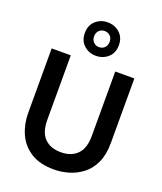

<svg xmlns="http://www.w3.org/2000/svg" viewBox="-174 -1086 1021 1209"><g transform="rotate(20 336.5 -481.5)"><path d="M334 12Q238 12 177.5 -26.5Q117 -65 88.5 -129Q60 -193 60 -268V-700H188V-267Q188 -185 227.5 -145Q267 -105 337 -105Q406 -105 446 -145Q486 -185 486 -267V-700H614V-268Q614 -189 589 -135Q564 -81 522.5 -49Q481 -17 431.5 -2.5Q382 12 334 12ZM336 -751Q290 -751 256.5 -781Q223 -811 223 -863Q223 -915 256.5 -945Q290 -975 336 -975Q384 -975 417.5 -945Q451 -915 451 -863Q451 -811 417.5 -781Q384 -751 336 -751ZM336 -809Q359 -809 374 -824Q389 -839 389 -863Q389 -888 374 -902.5Q359 -917 336 -917Q315 -917 300 -902.5Q285 -888 285 -863Q285 -839 300 -824Q315 -809 336 -809Z"/></g></svg>

Font: Rethink Sans
Style: Bold
Weight: 700
Designer: The Rethink Sans project authors (Hans Thiessen). DM Sans designed by Colophon Foundry.
Foundry: Rethink Communications LLC
Version: Version 1.001